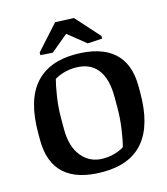

<svg xmlns="http://www.w3.org/2000/svg" viewBox="-128 -974 942 1084"><g transform="rotate(-15 343.5 -432.5)"><path d="M339.4 10.7Q191.4 10.7 116.7 -56.2Q42 -123 42 -256.3V-294.9Q42 -487.3 123 -579.3Q204.1 -671.4 358.4 -671.4Q505.9 -671.4 581.8 -604.5Q657.7 -537.6 657.7 -403.8V-365.7Q657.7 -177.7 578.1 -83.5Q498.5 10.7 339.4 10.7ZM511.2 -382.3Q511.2 -488.3 468 -543.5Q424.8 -598.6 340.3 -598.6Q303.7 -598.6 270.8 -588.9Q237.8 -579.1 217.3 -565.4Q208.5 -534.2 198.5 -471.2Q188.5 -408.2 188.5 -343.3V-278.3Q188.5 -176.3 236.1 -119.1Q283.7 -62 359.9 -62Q398.9 -62 432.9 -72.8Q466.8 -83.5 482.9 -95.7Q493.2 -132.3 502.2 -195.1Q511.2 -257.8 511.2 -317.4ZM528.8 -717.8 443.4 -712.9 339.4 -796.4 238.8 -712.9 168 -717.8V-733.4L296.4 -876L405.3 -871.1L528.8 -733.4Z"/></g></svg>

Font: Noticia Text
Style: Bold
Weight: 700
Designer: JM Sole
Foundry: JM Sole
Version: Version 1.003